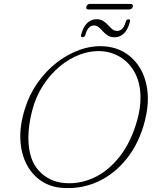

<svg xmlns="http://www.w3.org/2000/svg" viewBox="-20 -950 798 984"><path d="M515 -712.5Q574.5 -708.5 622 -678.8Q669.5 -649 699.2 -598.2Q729 -547.5 736 -479.5Q743 -411.5 722.5 -330.5Q693.5 -217.5 630.5 -138Q567.5 -58.5 482 -19.2Q396.5 20 300 13Q239.5 9 192.2 -22.2Q145 -53.5 116.8 -107Q88.5 -160.5 84.5 -232.2Q80.5 -304 106.5 -389Q129 -463.5 172 -524.8Q215 -586 271 -629.5Q327 -673 389.8 -695Q452.5 -717 515 -712.5ZM315.5 -11.5Q391 -6.5 463.2 -40.2Q535.5 -74 593.5 -147.8Q651.5 -221.5 683.5 -335Q701 -398 700 -454Q699 -524.5 672.2 -575.2Q645.5 -626 600.8 -654.8Q556 -683.5 502.5 -687.5Q447 -691.5 391.2 -671Q335.5 -650.5 286.2 -609.5Q237 -568.5 200 -511Q163 -453.5 145 -383.5Q135 -345 130.2 -310.5Q125.5 -276 125.5 -245.5Q125 -134.5 178.5 -75.8Q232 -17 315.5 -11.5ZM567 -759Q546.5 -759 532.5 -768Q518.5 -777 507.8 -789Q497 -801 486.2 -810.2Q475.5 -819.5 462 -819.5Q430.5 -819.5 418 -772.5Q414 -759.5 403 -759.5Q392 -759.5 396 -772.5Q406.5 -812.5 427 -832Q447.5 -851.5 474.5 -851.5Q495 -851.5 509 -842.5Q523 -833.5 533.8 -821.5Q544.5 -809.5 555.2 -800.5Q566 -791.5 580.5 -791.5Q611.5 -791.5 624 -837.5Q627.5 -851 639 -851Q649.5 -851 645.5 -837.5Q635 -797 614.5 -778Q594 -759 567 -759ZM422.5 -915.5Q426.5 -930 442.5 -930H648Q664 -930 660.5 -915.5Q656.5 -901.5 640.5 -901.5H435Q419 -901.5 422.5 -915.5Z"/></svg>

Font: Fraunces 9pt S050 Thin
Style: Italic
Weight: 100
Italic angle: -16°
Version: Version 1.000; ttfautohint (v1.8.3)